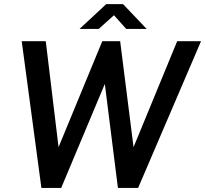

<svg xmlns="http://www.w3.org/2000/svg" viewBox="-20 -926 1010 946"><path d="M184 0 87 -723H205.5L268.5 -201L484 -723H572L638 -201L853 -723H970.5L660.5 0H561L496.5 -512.5L281.5 0ZM372 -783.5 503 -905.5H586.5L702.5 -783.5H602L541.5 -851L466.5 -783.5Z"/></svg>

Font: Public Sans SemiBold
Style: Italic
Weight: 600
Italic angle: -8°
Designer: The Public Sans project authors (U.S. Web Design System). Libre Franklin designed by Pablo Impallari and Rodrigo Fuenzal
Version: Version 1.007; ttfautohint (v1.8.1) -l 8 -r 50 -G 200 -x 14 